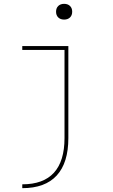

<svg xmlns="http://www.w3.org/2000/svg" viewBox="-20 -760 590 1000"><path d="M96 200Q206 200 261 139.5Q316 79 316 -41V-500H96V-520H336V-41Q336 88 275.5 154Q215 220 96 220ZM314 -658Q295 -658 283.5 -669Q272 -680 272 -699Q272 -718 283.5 -729Q295 -740 314 -740Q333 -740 344.5 -729Q356 -718 356 -699Q356 -680 344.5 -669Q333 -658 314 -658Z"/></svg>

Font: M PLUS Code Latin SemiExpanded Thin
Style: Regular
Weight: 250
Width: 6
Designer: Coji Morishita
Foundry: UNDERFOREST DESIGN
Version: Version 1.002; ttfautohint (v1.8.3)